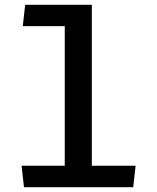

<svg xmlns="http://www.w3.org/2000/svg" viewBox="-20 -785 660 805"><path d="M80.5 0H538.5L548.5 -90H365V-765H85.5L75.5 -675.5H251.5V-90H70.5Z"/></svg>

Font: Monaspace Argon Medium
Style: Regular
Weight: 500
Designer: Riley Cran & the Lettermatic Team
Foundry: Lettermatic
Version: Version 1.000 (Monaspace Argon)